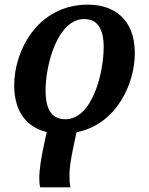

<svg xmlns="http://www.w3.org/2000/svg" viewBox="-20 -566 641 826"><path d="M153 240H283C280 227 279 212 279 194C278 159 285 117 295 70L309 3C483 -31 560 -208 560 -337C560 -485 469 -546 358 -546C142 -546 41 -348 41 -199C41 -85 96 -18 181 2L169 58C158 109 149 161 149 202C149 216 150 229 153 240ZM261 -53C209 -53 176 -87 176 -176C176 -291 229 -484 342 -484C394 -484 426 -450 426 -363C426 -252 377 -53 261 -53Z"/></svg>

Font: Noto Serif SemiBold
Style: Italic
Weight: 600
Italic angle: -12°
Designer: Monotype Design Team
Foundry: Monotype Imaging Inc.
Version: Version 2.014